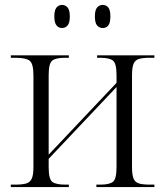

<svg xmlns="http://www.w3.org/2000/svg" viewBox="-20 -761 672 781"><path d="M398 -647Q384 -647 375 -657.5Q366 -668 366 -694Q366 -720 375 -730.5Q384 -741 398 -741Q412 -741 420.5 -730.5Q429 -720 429 -694Q429 -668 420.5 -657.5Q412 -647 398 -647ZM232 -647Q219 -647 210 -657.5Q201 -668 201 -694Q201 -720 210 -730.5Q219 -741 232 -741Q246 -741 255 -730.5Q264 -720 264 -694Q264 -668 255 -657.5Q246 -647 232 -647ZM24 0V-10H42Q70 -10 86 -14.5Q102 -19 109 -34Q116 -49 116 -82V-454Q116 -503 100 -514.5Q84 -526 44 -526H24V-536H260V-526H244Q207 -526 192.5 -514.5Q178 -503 178 -456V-132L454 -424V-456Q454 -503 439.5 -514.5Q425 -526 388 -526H375V-536H608V-526H590Q562 -526 546 -521.5Q530 -517 523.5 -502Q517 -487 517 -454V-82Q517 -49 523.5 -34Q530 -19 546 -14.5Q562 -10 590 -10H608V0H372V-10H388Q425 -10 439.5 -21.5Q454 -33 454 -81V-407L178 -115V-80Q178 -32 193 -21Q208 -10 246 -10H260V0Z"/></svg>

Font: Noto Serif Display SemiCondensed Light
Style: Regular
Weight: 300
Width: 4
Designer: Monotype Design Team
Foundry: Monotype Imaging Inc.
Version: Version 2.009